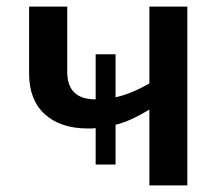

<svg xmlns="http://www.w3.org/2000/svg" viewBox="-20 -560 668 580"><path d="M269 -172.9 257.8 -171.9H245.1Q162.6 -171.9 115.2 -215.1Q67.9 -258.3 67.9 -337.9V-540H183.1V-342.8Q183.1 -259.8 269 -259.8V-396H329.1V-266.1Q376.5 -276.4 431.2 -308.1V-540H545.9V0H431.2V-229Q372.6 -193.4 329.1 -183.1V-63H269Z"/></svg>

Font: JBL Sans
Style: Semibold
Weight: 600
Version: Version 1.10